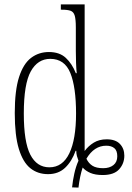

<svg xmlns="http://www.w3.org/2000/svg" viewBox="-20 -780 601 871"><path d="M307 70Q310 40 317 8Q324 -24 336 -51Q332 -61 329 -72Q326 -83 326 -96H323Q306 -48 275.5 -19Q245 10 198 10Q151 10 117.5 -17Q84 -44 65.5 -104.5Q47 -165 47 -267Q47 -370 66.5 -430.5Q86 -491 121 -517.5Q156 -544 202 -544Q250 -544 278.5 -517.5Q307 -491 324 -448H328Q326 -467 325 -495Q324 -523 324 -548V-655Q324 -692 319 -709Q314 -726 300.5 -731Q287 -736 261 -736H256V-760H364V-95Q381 -118 405.5 -133Q430 -148 464 -148Q504 -148 524 -127Q544 -106 544 -74Q544 -38 520.5 -12Q497 14 446 14Q412 14 390 4.5Q368 -5 355 -20Q342 19 336 71ZM204 -21Q264 -21 294.5 -84.5Q325 -148 325 -265Q325 -385 299 -449Q273 -513 208 -513Q151 -513 119.5 -456Q88 -399 88 -265Q88 -136 117.5 -78.5Q147 -21 204 -21ZM448 -17Q477 -17 494.5 -31Q512 -45 512 -71Q512 -97 498.5 -108Q485 -119 462 -119Q407 -119 372 -60Q382 -39 399.5 -28Q417 -17 448 -17Z"/></svg>

Font: Noto Serif ExtraCondensed ExtraLight
Style: Regular
Weight: 200
Width: 2
Designer: Monotype Design Team
Foundry: Monotype Imaging Inc.
Version: Version 2.015